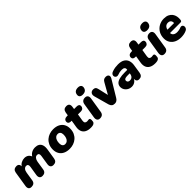

<svg xmlns="http://www.w3.org/2000/svg" viewBox="379 -2288 3843 3843"><g transform="rotate(-45 2300.5 -366.0)"><path d="M102 9Q60 9 41 -17Q22 -43 29 -90L81 -417Q88 -459 113 -480Q138 -501 180 -501Q222 -501 240.5 -475.5Q259 -450 252 -402L246 -361L241 -402Q271 -456 316.5 -479.5Q362 -503 408 -503Q462 -503 498 -475.5Q534 -448 550 -393L536 -403Q564 -453 609 -478Q654 -503 711 -503Q764 -503 801 -481Q838 -459 853.5 -412Q869 -365 857 -291L823 -76Q817 -34 792 -12.5Q767 9 724 9Q680 9 660.5 -17Q641 -43 648 -90L679 -289Q685 -327 673.5 -347Q662 -367 633 -367Q598 -367 575 -339.5Q552 -312 543 -262L514 -76Q508 -34 482.5 -12.5Q457 9 414 9Q371 9 351.5 -17Q332 -43 338 -90L370 -289Q376 -327 364.5 -347Q353 -367 324 -367Q289 -367 265.5 -339.5Q242 -312 234 -262L205 -76Q192 9 102 9Z M1184 11Q1103 11 1046.5 -17.5Q990 -46 960.5 -98Q931 -150 931 -219Q931 -290 955.5 -343Q980 -396 1021.5 -432Q1063 -468 1115 -485.5Q1167 -503 1222 -503Q1302 -503 1358.5 -474.5Q1415 -446 1445 -394.5Q1475 -343 1475 -274Q1475 -202 1450.5 -149Q1426 -96 1384.5 -60Q1343 -24 1291 -6.5Q1239 11 1184 11ZM1187 -120Q1221 -120 1245.5 -140.5Q1270 -161 1283 -197Q1296 -233 1296 -279Q1296 -324 1275.5 -348Q1255 -372 1218 -372Q1185 -372 1160.5 -352Q1136 -332 1123 -296Q1110 -260 1110 -213Q1110 -168 1130.5 -144Q1151 -120 1187 -120Z M1781 11Q1705 11 1657 -16Q1609 -43 1590.5 -91Q1572 -139 1581 -201L1607 -361H1585Q1552 -361 1533.5 -375.5Q1515 -390 1515 -417Q1515 -453 1538.5 -472.5Q1562 -492 1603 -492H1628L1639 -562Q1646 -603 1670 -623.5Q1694 -644 1735 -644Q1781 -644 1801 -619Q1821 -594 1814 -547L1806 -492H1878Q1911 -492 1930 -478.5Q1949 -465 1949 -437Q1949 -405 1927.5 -383Q1906 -361 1869 -361H1785L1760 -208Q1754 -167 1770.5 -149.5Q1787 -132 1817 -132Q1832 -132 1842 -134.5Q1852 -137 1864 -137Q1883 -137 1891.5 -127Q1900 -117 1900 -88Q1900 -39 1883 -20Q1866 -1 1840 5Q1826 8 1810.5 9.5Q1795 11 1781 11Z M2042 9Q2000 9 1981 -18.5Q1962 -46 1969 -94L2020 -413Q2027 -457 2052.5 -479Q2078 -501 2122 -501Q2164 -501 2183.5 -474Q2203 -447 2195 -398L2144 -79Q2138 -35 2112.5 -13Q2087 9 2042 9ZM2135 -572Q2088 -572 2066 -594Q2044 -616 2050 -656Q2056 -699 2084.5 -721Q2113 -743 2162 -743Q2208 -743 2231 -721Q2254 -699 2248 -659Q2241 -616 2212.5 -594Q2184 -572 2135 -572Z M2462 9Q2420 9 2396 -10.5Q2372 -30 2360 -69L2273 -383Q2263 -418 2270.5 -444.5Q2278 -471 2299 -486Q2320 -501 2352 -501Q2388 -501 2407.5 -484Q2427 -467 2436 -422L2494 -170H2460L2612 -439Q2631 -474 2652.5 -487.5Q2674 -501 2708 -501Q2742 -501 2760.5 -486.5Q2779 -472 2781 -448.5Q2783 -425 2766 -397L2559 -53Q2539 -20 2515 -5.5Q2491 9 2462 9Z M2939 11Q2892 11 2853.5 -11Q2815 -33 2792.5 -68.5Q2770 -104 2770 -145Q2770 -197 2800 -230Q2830 -263 2891 -278.5Q2952 -294 3045 -294H3124L3110 -210H3045Q3008 -210 2984.5 -205Q2961 -200 2950.5 -188Q2940 -176 2940 -157Q2940 -133 2957 -119Q2974 -105 3001 -105Q3028 -105 3047.5 -115Q3067 -125 3079.5 -144Q3092 -163 3096 -188L3114 -303Q3120 -336 3100 -355Q3080 -374 3033 -374Q3005 -374 2976.5 -368.5Q2948 -363 2917 -351Q2890 -342 2870.5 -349Q2851 -356 2840.5 -372Q2830 -388 2831 -408.5Q2832 -429 2847 -447.5Q2862 -466 2893 -476Q2938 -492 2979 -497.5Q3020 -503 3058 -503Q3149 -503 3200 -470Q3251 -437 3268.5 -382Q3286 -327 3275 -261L3247 -79Q3240 -35 3215.5 -13Q3191 9 3151 9Q3112 9 3093.5 -14.5Q3075 -38 3083 -87L3090 -129L3092 -96Q3077 -59 3053.5 -35Q3030 -11 3001 0Q2972 11 2939 11Z M3604 11Q3528 11 3480 -16Q3432 -43 3413.5 -91Q3395 -139 3404 -201L3430 -361H3408Q3375 -361 3356.5 -375.5Q3338 -390 3338 -417Q3338 -453 3361.5 -472.5Q3385 -492 3426 -492H3451L3462 -562Q3469 -603 3493 -623.5Q3517 -644 3558 -644Q3604 -644 3624 -619Q3644 -594 3637 -547L3629 -492H3701Q3734 -492 3753 -478.5Q3772 -465 3772 -437Q3772 -405 3750.5 -383Q3729 -361 3692 -361H3608L3583 -208Q3577 -167 3593.5 -149.5Q3610 -132 3640 -132Q3655 -132 3665 -134.5Q3675 -137 3687 -137Q3706 -137 3714.5 -127Q3723 -117 3723 -88Q3723 -39 3706 -20Q3689 -1 3663 5Q3649 8 3633.5 9.5Q3618 11 3604 11Z M3865 9Q3823 9 3804 -18.5Q3785 -46 3792 -94L3843 -413Q3850 -457 3875.5 -479Q3901 -501 3945 -501Q3987 -501 4006.5 -474Q4026 -447 4018 -398L3967 -79Q3961 -35 3935.5 -13Q3910 9 3865 9ZM3958 -572Q3911 -572 3889 -594Q3867 -616 3873 -656Q3879 -699 3907.5 -721Q3936 -743 3985 -743Q4031 -743 4054 -721Q4077 -699 4071 -659Q4064 -616 4035.5 -594Q4007 -572 3958 -572Z M4337 11Q4258 11 4199 -17.5Q4140 -46 4107 -98Q4074 -150 4074 -219Q4074 -304 4111.5 -368Q4149 -432 4213.5 -467.5Q4278 -503 4357 -503Q4421 -503 4465.5 -482Q4510 -461 4536.5 -425Q4563 -389 4572 -343.5Q4581 -298 4575 -250Q4572 -225 4561 -217.5Q4550 -210 4532 -210H4219L4231 -294H4453L4437 -281Q4442 -312 4434.5 -336Q4427 -360 4407.5 -373.5Q4388 -387 4355 -387Q4323 -387 4301 -373Q4279 -359 4265.5 -335Q4252 -311 4248 -281L4241 -242Q4232 -183 4263 -151.5Q4294 -120 4357 -120Q4380 -120 4408.5 -125Q4437 -130 4458 -140Q4485 -151 4503.5 -145Q4522 -139 4531 -122.5Q4540 -106 4538.5 -86Q4537 -66 4525 -47.5Q4513 -29 4489 -19Q4454 -3 4414.5 4Q4375 11 4337 11Z"/></g></svg>

Font: Nunito ExtraLight Black
Style: Italic
Weight: 900
Italic angle: -9°
Version: Version 3.602